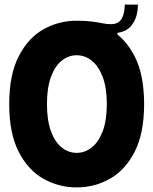

<svg xmlns="http://www.w3.org/2000/svg" viewBox="-20 -802 666 834"><path d="M313 -712Q352 -712 378.5 -708.5Q405 -705 424.5 -701Q444 -697 462 -697Q494 -697 508 -720Q522 -743 522 -782H579Q579 -728 552.5 -693Q526 -658 469 -658L417 -659ZM460 -664H490V-646H460ZM20 -350Q20 -477 61 -557Q102 -637 168.5 -674.5Q235 -712 313 -712Q391 -712 457.5 -674.5Q524 -637 565 -557Q606 -477 606 -350Q606 -223 565 -143Q524 -63 457.5 -25.5Q391 12 313 12Q235 12 168.5 -25.5Q102 -63 61 -143Q20 -223 20 -350ZM184 -350Q184 -280 201 -233Q218 -186 247.5 -162Q277 -138 313 -138Q349 -138 379 -162Q409 -186 426.5 -233Q444 -280 444 -350Q444 -421 426 -468Q408 -515 378.5 -538.5Q349 -562 313 -562Q277 -562 247.5 -538Q218 -514 201 -467Q184 -420 184 -350Z"/></svg>

Font: Phudu
Style: Bold
Weight: 700
Version: Version 1.005;gftools[0.9.23]